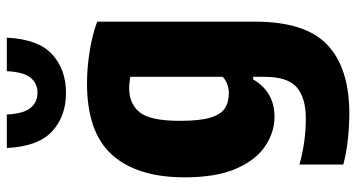

<svg xmlns="http://www.w3.org/2000/svg" viewBox="-266 -572 1068 576"><g transform="rotate(-90 268.0 -284.0)"><path d="M215 230Q180.5 230 139.5 225.8Q98.5 221.5 62.5 212V80.5Q131.5 99.5 200 99.5Q262.5 99.5 294 72.2Q325.5 45 325.5 -23.5V-58.5H317.5Q301 -28.5 272.5 -11.5Q244 5.5 205.5 5.5Q160 5.5 118.5 -21.8Q77 -49 50.5 -108.5Q24 -168 24 -264Q24 -406.5 91.5 -481.8Q159 -557 306 -557Q351.5 -557 401 -549.2Q450.5 -541.5 491 -526.5V-52.5Q491 98 421.5 164Q352 230 215 230ZM277 -131.5Q290 -131.5 303.2 -136.2Q316.5 -141 325.5 -150V-427Q318 -428.5 308.8 -429.5Q299.5 -430.5 291 -430.5Q244.5 -430.5 219 -398.8Q193.5 -367 193.5 -278.5Q193.5 -219 203 -187.2Q212.5 -155.5 231 -143.5Q249.5 -131.5 277 -131.5ZM277.5 -620Q207 -620 161.8 -661.8Q116.5 -703.5 112 -797.5H212.5Q215 -747.5 232.2 -726.5Q249.5 -705.5 277.5 -705.5Q306 -705.5 323 -726.5Q340 -747.5 342.5 -797.5H443Q438.5 -703.5 393.2 -661.8Q348 -620 277.5 -620Z"/></g></svg>

Font: Encode Sans Condensed ExtraBold
Style: Regular
Weight: 800
Width: 3
Designer: Multiple Designers
Foundry: Impallari Type
Version: Version 3.000; ttfautohint (v1.8.3) -l 8 -r 50 -G 200 -x 14 